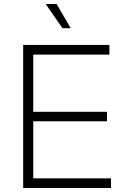

<svg xmlns="http://www.w3.org/2000/svg" viewBox="-20 -933 623 953"><path d="M95 0V-710H523V-662H145V-378H511V-331H145V-48H531V0ZM290 -793 207 -913H261L331 -793Z"/></svg>

Font: Geist ExtLt
Style: Regular
Weight: 400
Designer: Basement.studio, Andrés Briganti, Mateo Zaragoza
Foundry: Basement.studio, Vercel, Andrés Briganti, Guido Ferreyra, Mateo Zaragoza
Version: Version 1.401